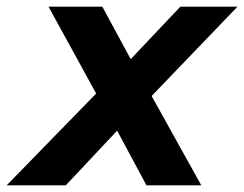

<svg xmlns="http://www.w3.org/2000/svg" viewBox="-73 -558 735 578"><path d="M-53 0 257 -318 237 -239 73 -538H235L347 -331L275 -332L470 -538H642L346 -230L359 -313L533 0H368L253 -214H326L125 0Z"/></svg>

Font: Montserrat Thin
Style: Bold Italic
Weight: 700
Italic angle: -11.3°
Version: Version 9.000